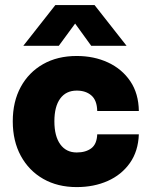

<svg xmlns="http://www.w3.org/2000/svg" viewBox="-20 -746 615 782"><path d="M205.5 -725.5H365L495.5 -559.5H351.5L286 -650L219.5 -559.5H75ZM32 -252Q32 -332 64.5 -391.8Q97 -451.5 155.5 -484.8Q214 -518 292.5 -518Q363 -518 420 -491.5Q477 -465 510.8 -415Q544.5 -365 545.5 -294H376Q375 -337.5 352.2 -357.2Q329.5 -377 292.5 -377Q249 -377 225.2 -344.5Q201.5 -312 201.5 -252Q201.5 -191.5 225.5 -158.2Q249.5 -125 292.5 -125Q329 -125 351.8 -142Q374.5 -159 376 -199H545.5Q543 -130 509 -82Q475 -34 418.8 -9Q362.5 16 292.5 16Q214.5 16 156 -17.5Q97.5 -51 64.8 -111.2Q32 -171.5 32 -252Z"/></svg>

Font: Overused Grotesk ExtraBold
Style: Regular
Weight: 800
Version: Version 0.004